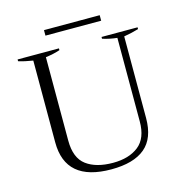

<svg xmlns="http://www.w3.org/2000/svg" viewBox="-119 -926 997 1045"><g transform="rotate(-15 380.0 -403.5)"><path d="M222 -817H536V-786H222ZM123 -211V-672Q77 -679 42 -690V-700H275V-690Q240 -678 194 -672V-202Q194 -104 249 -63Q304 -22 399 -22Q489 -22 543 -64.5Q597 -107 597 -202V-673Q556 -677 515 -690V-700H718V-690Q682 -679 635 -671V-211Q635 -97 571 -43.5Q507 10 381 10Q123 10 123 -211Z"/></g></svg>

Font: Trirong Light
Style: Regular
Weight: 300
Designer: Katatrad Team
Foundry: CadsonDemak
Version: Version 1.001